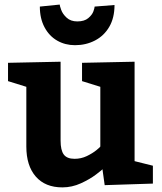

<svg xmlns="http://www.w3.org/2000/svg" viewBox="-20 -810 709 840"><path d="M15.1 -535.2 245.1 -540V-194.8Q245.1 -152.8 259 -134Q272.9 -115.2 306.2 -115.2Q335 -115.2 359.9 -127.2Q384.8 -139.2 401.9 -153.1Q418.9 -167 418.9 -168.9V-430.2L338.9 -455.1V-535.2L568.8 -540V-105L648.9 -85V-6.8L438 0L428.2 -69.8Q428.2 -67.9 400.6 -46.9Q373 -25.9 334 -8.1Q294.9 9.8 252.9 9.8Q177.7 9.8 136.5 -37.6Q95.2 -85 95.2 -168.9V-430.2L15.1 -455.1ZM318.4 -716.3Q349.1 -716.3 366.2 -730.7Q383.3 -745.1 388.7 -760.5Q394 -775.9 394 -781.2L481 -788.1Q481 -731.9 458 -692.6Q435.1 -653.3 395.5 -632.8Q356 -612.3 308.1 -612.3Q265.1 -612.3 230.2 -632.3Q195.3 -652.3 174.8 -690.7Q154.3 -729 154.3 -781.2L241.2 -790Q241.2 -785.2 247.6 -767.1Q253.9 -749 271.5 -732.7Q289.1 -716.3 318.4 -716.3Z"/></svg>

Font: Kadwa
Style: Regular
Weight: 400
Designer: Sol Matas
Foundry: Sol Matas
Version: Version 1.000;PS 001.000;hotconv 1.0.70;makeotf.lib2.5.58329